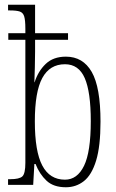

<svg xmlns="http://www.w3.org/2000/svg" viewBox="-20 -780 490 810"><path d="M258 10Q206 10 176.5 -17.5Q147 -45 130 -88H125L120 0H14V-24H23Q62 -24 74.5 -36Q87 -48 87 -93V-612H15V-640H87V-659Q87 -695 82 -711Q77 -727 63 -731.5Q49 -736 22 -736H14V-760H128V-640H267V-612H128V-562Q128 -534 127 -496Q126 -458 125 -433H126Q141 -480 173 -510.5Q205 -541 258 -541Q330 -541 367 -476.5Q404 -412 404 -267Q404 -163 385.5 -102.5Q367 -42 334 -16Q301 10 258 10ZM254 -22Q306 -22 334.5 -80.5Q363 -139 363 -269Q363 -392 337.5 -450.5Q312 -509 254 -509Q190 -509 158.5 -451Q127 -393 127 -268Q127 -141 158.5 -81.5Q190 -22 254 -22Z"/></svg>

Font: Noto Serif ExtraCondensed ExtraLight
Style: Regular
Weight: 200
Width: 2
Designer: Monotype Design Team
Foundry: Monotype Imaging Inc.
Version: Version 2.015